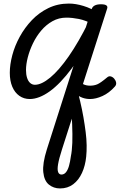

<svg xmlns="http://www.w3.org/2000/svg" viewBox="-20 -539 675 1078"><path d="M147 17Q114 17 88.5 -1Q63 -19 49 -52Q35 -85 35 -130Q35 -176 49 -229Q63 -282 91 -333Q119 -384 159 -426Q199 -468 251.5 -493.5Q304 -519 367 -519Q405 -519 449 -505.5Q493 -492 528 -468L510 -399Q461 -425 423 -432.5Q385 -440 353 -440Q310 -440 274.5 -420Q239 -400 211.5 -367.5Q184 -335 165 -295.5Q146 -256 136 -217Q126 -178 126 -146Q126 -121 132 -102Q138 -83 149.5 -73Q161 -63 176 -63Q213 -63 262 -103.5Q311 -144 366 -223Q421 -302 477 -415L515 -378Q449 -244 384 -156.5Q319 -69 259 -26Q199 17 147 17ZM317 519Q281 519 254.5 497.5Q228 476 223 427.5Q218 379 243 300L495 -489Q504 -515 547 -515Q569 -515 577.5 -508.5Q586 -502 581 -489L328 300Q311 353 306 383.5Q301 414 306.5 427.5Q312 441 325 441Q340 441 350.5 428Q361 415 367.5 392Q374 369 378 338Q381 324 383 305Q385 286 386 263Q387 240 386.5 213Q386 186 385 156Q384 126 380 92.5Q376 59 371 24L405 -66Q419 -17 430 29.5Q441 76 448.5 119.5Q456 163 461 202.5Q466 242 466.5 276.5Q467 311 464 340Q459 391 440.5 431.5Q422 472 391 495.5Q360 519 317 519ZM486 17Q440 17 407 -11.5Q374 -40 376 -89L407 -129Q413 -105 422.5 -89.5Q432 -74 448 -66Q464 -58 486 -58Q508 -58 526 -65.5Q544 -73 581 -104Q591 -113 602 -110Q613 -107 621.5 -97Q630 -87 632 -75Q634 -63 625 -53Q593 -17 555.5 0Q518 17 486 17Z"/></svg>

Font: Playwrite US Trad
Style: Regular
Weight: 400
Designer: Veronika Burian, José Scaglione
Foundry: TypeTogether
Version: Version 1.002